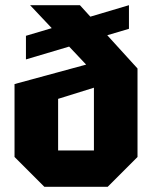

<svg xmlns="http://www.w3.org/2000/svg" viewBox="-20 -720 586 740"><path d="M151 0H395L510 -115V-456L288 -700H96L312 -471L36 -396V-115ZM342 -382V-140H204V-339ZM80 -491 477 -609V-700L80 -582Z"/></svg>

Font: Tektur SemiCondensed
Style: Bold
Weight: 700
Width: 4
Designer: Adam Jagosz
Foundry: Adam Jagosz
Version: Version 1.005;gftools[0.9.30]